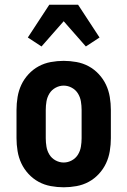

<svg xmlns="http://www.w3.org/2000/svg" viewBox="-20 -786 540 814"><path d="M250 8Q223 8 195.5 3Q168 -2 144 -15Q120 -28 101 -48.5Q82 -69 70.5 -93.5Q59 -118 54.5 -145.5Q50 -173 50 -200V-320Q50 -347 54.5 -374.5Q59 -402 70.5 -426.5Q82 -451 101 -471.5Q120 -492 144 -505Q168 -518 195.5 -523Q223 -528 250 -528Q277 -528 304.5 -523Q332 -518 356 -505Q380 -492 399 -471.5Q418 -451 429.5 -426.5Q441 -402 445.5 -374.5Q450 -347 450 -320V-200Q450 -173 445.5 -145.5Q441 -118 429.5 -93.5Q418 -69 399 -48.5Q380 -28 356 -15Q332 -2 304.5 3Q277 8 250 8ZM250 -97Q268 -97 284.5 -106Q301 -115 310.5 -130.5Q320 -146 323 -164Q326 -182 326 -200V-320Q326 -338 323 -356Q320 -374 310.5 -389.5Q301 -405 284.5 -414Q268 -423 250 -423Q232 -423 215.5 -414Q199 -405 189.5 -389.5Q180 -374 177 -356Q174 -338 174 -320V-200Q174 -182 177 -164Q180 -146 189.5 -130.5Q199 -115 215.5 -106Q232 -97 250 -97ZM344 -589 250 -696 156 -589 98 -627 189 -766H311L402 -627Z"/></svg>

Font: Iosevka Extrabold
Style: Regular
Weight: 800
Monospace: yes
Designer: Belleve Invis
Foundry: Belleve Invis
Version: Version 32.5.0; ttfautohint (v1.8.4)